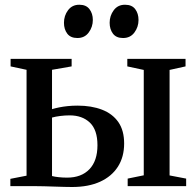

<svg xmlns="http://www.w3.org/2000/svg" viewBox="-20 -764 806 788"><path d="M504 0V-31L570 -44.5V-477L502.5 -491.5V-522.5H741.5V-491.5L676 -477V-44L744 -31V0ZM22.5 0V-30L89 -43V-477.5L23.5 -491.5V-522.5H274V-491.5L193.5 -477.5V-316Q206.5 -320 222.5 -323.2Q238.5 -326.5 257.8 -328.5Q277 -330.5 298.5 -330.5Q355.5 -330.5 398.8 -313.8Q442 -297 465.8 -262.8Q489.5 -228.5 489.5 -175Q489.5 -120 464 -80Q438.5 -40 390.8 -18.2Q343 3.5 276 3.5Q263.5 3.5 244.2 3Q225 2.5 203.2 1.8Q181.5 1 161.8 0.5Q142 0 128.5 0ZM255.5 -35Q314 -35 347 -69.5Q380 -104 380 -168Q380 -231 348.8 -260.8Q317.5 -290.5 266 -290.5Q246.5 -290.5 227 -288Q207.5 -285.5 193.5 -281.5V-41.5Q205 -38.5 221.2 -36.8Q237.5 -35 255.5 -35ZM297.5 -608Q269.5 -608 256 -626Q242.5 -644 242.5 -670.5Q242.5 -699.5 259.2 -722Q276 -744.5 305 -744.5H306Q333.5 -744.5 347.2 -726.5Q361 -708.5 361 -682Q361 -653.5 344.2 -630.8Q327.5 -608 298 -608ZM484.5 -608Q457 -608 443.5 -626Q430 -644 430 -670.5Q430 -699.5 446.8 -722Q463.5 -744.5 492.5 -744.5H493.5Q521.5 -744.5 535 -726.5Q548.5 -708.5 548.5 -682Q548.5 -653.5 531.8 -630.8Q515 -608 485.5 -608Z"/></svg>

Font: Merriweather 96pt Medium
Style: Regular
Weight: 500
Version: Version 2.100